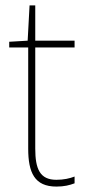

<svg xmlns="http://www.w3.org/2000/svg" viewBox="-20 -678 319 708"><path d="M188 -15C127 -15 110 -55 110 -130V-503H255V-528H110V-658H89L82 -528L14 -524V-503H84V-130C84 -42 107 10 188 10C217 10 236 5 255 -2V-27C237 -20 215 -15 188 -15Z"/></svg>

Font: Noto Sans Thai Looped SemiCondensed Thin
Style: Regular
Weight: 100
Width: 4
Designer: Sasikarn Vongin, Ben Mitchell
Foundry: The Fontpad Ltd
Version: Version 1.001